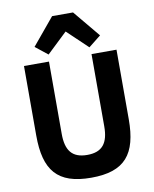

<svg xmlns="http://www.w3.org/2000/svg" viewBox="-102 -1032 898 1120"><g transform="rotate(-10 347.0 -472.0)"><path d="M285 -956 153 -797 226 -739 347 -854 468 -739 541 -797 409 -956ZM73 -698V-286C73 -80 147 12 347 12C547 12 621 -80 621 -286V-698H473V-270C473 -172 437 -123 347 -123C257 -123 221 -172 221 -270V-698Z"/></g></svg>

Font: IBM Plex Thai Looped
Style: Bold
Weight: 700
Designer: Mike Abbink, Paul van der Laan, Pieter van Rosmalen, Ben Mitchell, Mark Frömberg
Foundry: Bold Monday
Version: Version 1.0